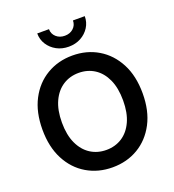

<svg xmlns="http://www.w3.org/2000/svg" viewBox="-166 -1071 1094 1208"><g transform="rotate(-20 381.0 -467.0)"><path d="M380.9 10.3Q285.2 10.3 209 -34.7Q132.8 -79.6 89.1 -163.6Q45.4 -247.6 45.4 -363.3Q45.4 -480 89.1 -563.7Q132.8 -647.5 209 -692.6Q285.2 -737.8 380.9 -737.8Q477.1 -737.8 552.7 -692.6Q628.4 -647.5 672.4 -563.7Q716.3 -480 716.3 -363.3Q716.3 -247.1 672.4 -163.3Q628.4 -79.6 552.7 -34.7Q477.1 10.3 380.9 10.3ZM380.9 -106Q440.4 -106 486.6 -135.7Q532.7 -165.5 559.1 -222.9Q585.4 -280.3 585.4 -363.3Q585.4 -446.8 559.1 -504.4Q532.7 -562 486.6 -591.8Q440.4 -621.6 380.9 -621.6Q321.8 -621.6 275.4 -591.8Q229 -562 202.4 -504.4Q175.8 -446.8 175.8 -363.3Q175.8 -280.3 202.4 -222.9Q229 -165.5 275.4 -135.7Q321.8 -106 380.9 -106ZM380.9 -797.4Q335.9 -797.4 300 -816.9Q264.2 -836.4 242.9 -869.6Q221.7 -902.8 221.7 -943.8H300.3Q300.3 -912.1 323.2 -891.4Q346.2 -870.6 380.9 -870.6Q415.5 -870.6 438.2 -891.4Q460.9 -912.1 460.9 -943.8H540Q540 -902.8 519 -869.6Q498 -836.4 462.2 -816.9Q426.3 -797.4 380.9 -797.4Z"/></g></svg>

Font: Inter 20pt SemiBold
Style: Regular
Weight: 600
Version: Version 4.001;git-66647c0bb